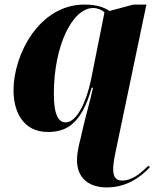

<svg xmlns="http://www.w3.org/2000/svg" viewBox="-20 -566 695 838"><path d="M446 252C530 252 591 210 634 164L628 157C595 188 560 222 512 222C484 222 474 203 474 173C474 157 476 137 484 99L619 -546H562L458 -518C435 -533 406 -546 348 -546C152 -546 39 -329 39 -172C39 -78 81 10 189 10C265 10 335 -20 380 -183H386C377 -139 344 -23 332 37C322 75 316 107 316 132C316 215 372 252 446 252ZM267 -32C239 -32 215 -56 215 -157C215 -367 296 -531 387 -531C406 -531 424 -523 436 -512L377 -217C358 -125 316 -32 267 -32Z"/></svg>

Font: Noto Serif Display SemiCondensed Black
Style: Italic
Weight: 900
Width: 4
Italic angle: -12°
Designer: Monotype Design Team
Foundry: Monotype Imaging Inc.
Version: Version 2.009